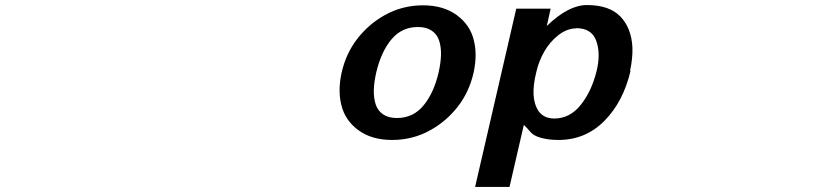

<svg xmlns="http://www.w3.org/2000/svg" viewBox="-20 -534 3244 752"><path d="M1835 -250Q1817.9 -174.3 1773.7 -117.2Q1729.5 -60.1 1667 -24.9Q1597.7 14.2 1515.6 14.2Q1435.5 14.2 1383.3 -24.4Q1331.1 -63 1316.9 -123Q1302.7 -179.7 1317.9 -249Q1335 -324.7 1379.2 -381.8Q1423.3 -439 1485.8 -474.1Q1555.2 -513.2 1636.7 -513.2Q1716.8 -513.2 1769.3 -474.6Q1821.8 -436 1835.9 -376Q1850.1 -319.3 1835 -250ZM1534.7 -71.8Q1598.1 -71.8 1638.7 -120.8Q1679.2 -169.9 1697.8 -250Q1706.5 -288.1 1707.3 -319.3Q1708 -350.6 1699.7 -375.5Q1691.4 -400.4 1670.4 -414.3Q1649.4 -428.2 1616.7 -428.2Q1553.2 -428.2 1512.7 -379.2Q1472.2 -330.1 1453.6 -250Q1444.8 -211.9 1444.1 -180.7Q1443.4 -149.4 1451.7 -124.5Q1460 -99.6 1481 -85.7Q1502 -71.8 1534.7 -71.8Z M2447.8 -256.8H2449.7Q2421.4 -135.7 2347.4 -60.8Q2273.4 14.2 2167 14.2Q2129.4 14.2 2099.1 5.9Q2068.8 -2.4 2056.6 -18.1Q2044.9 -32.7 2031.7 -44.9L1975.6 198.2H1840.8L2002 -500H2136.7L2121.6 -432.1Q2206.1 -514.2 2278.8 -514.2Q2366.7 -514.2 2409.9 -469.2Q2453.1 -424.3 2457 -348.1Q2458.5 -307.1 2447.8 -256.8ZM2235.8 -423.8 2237.8 -422.9Q2201.2 -422.9 2167.2 -396.5Q2133.3 -370.1 2111.6 -331.8Q2089.8 -293.5 2080.6 -252Q2067.9 -201.2 2069.8 -163.1Q2071.8 -125 2089.8 -98.1Q2110.8 -69.8 2150.9 -69.8Q2213.4 -69.8 2256.8 -126Q2297.9 -178.7 2316.9 -256.8Q2333.5 -324.7 2314.9 -375Q2296.9 -423.8 2235.8 -423.8Z"/></svg>

Font: Perun
Style: Bold Italic
Weight: 700
Italic angle: -12°
Foundry: Copyright (c) Stefan Peev, Context Ltd, 2016
Version: Version 001.000